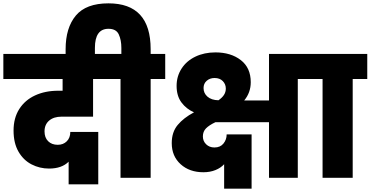

<svg xmlns="http://www.w3.org/2000/svg" viewBox="-34 -1062 2214 1147"><path d="M333 -365Q287 -365 259.5 -341.5Q232 -318 232 -277Q232 -240 253.5 -218.5Q275 -197 311 -197Q344 -197 365 -218Q386 -239 386 -274H553V39H376V-96Q335 -55 259 -55Q203 -55 154.5 -80Q106 -105 76.5 -156Q47 -207 47 -282Q47 -357 81 -410.5Q115 -464 175.5 -492Q236 -520 314 -520H340V-590H-14V-740H626L625 -590H522V-365Z M953 -740V-590H866V0H686V-590H598V-740H691V-776Q691 -823 675.5 -856.5Q660 -890 614 -890Q533 -890 533 -776V-701H358V-768Q358 -896 419 -969Q480 -1042 614 -1042Q866 -1042 866 -768V-740Z M1833 -740V-590H1745V0H1573V-332H1253Q1215 -314 1196.5 -295Q1178 -276 1178 -247Q1178 -219 1197.5 -200Q1217 -181 1247 -181Q1282 -181 1301 -204.5Q1320 -228 1320 -259H1469V65H1305V-81Q1285 -59 1253 -46Q1221 -33 1181 -33Q1098 -33 1045 -81Q992 -129 992 -207Q992 -273 1027.5 -315.5Q1063 -358 1125 -391Q1079 -411 1050 -450Q1021 -489 1021 -549Q1021 -606 1050.5 -652Q1080 -698 1133 -723.5Q1186 -749 1253 -749Q1345 -749 1404.5 -703Q1464 -657 1464 -571Q1464 -509 1425 -462H1573V-740ZM1182 -536Q1182 -505 1205.5 -484.5Q1229 -464 1271 -463Q1293 -478 1304 -495Q1315 -512 1315 -533Q1315 -559 1297 -577.5Q1279 -596 1248 -596Q1220 -596 1201 -579.5Q1182 -563 1182 -536Z M1893 0V-590H1805V-740H2160V-590H2073V0Z"/></svg>

Font: DVN-Poppins ExtBd
Style: Regular
Weight: 800
Designer: Ninad Kale (Devanagari), Jonny Pinhorn (Latin)
Foundry: Indian Type Foundry
Version: 4.004